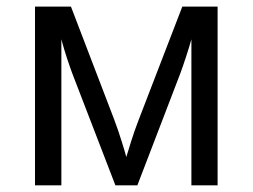

<svg xmlns="http://www.w3.org/2000/svg" viewBox="-20 -556 758 576"><path d="M632.8 0H554.2V-438Q551.3 -427.7 547.1 -413.8Q543 -399.9 538.1 -385.5Q533.2 -371.1 528.8 -357.9Q524.4 -344.7 521 -335.9L392.1 0H326.2L196.8 -335.9Q194.3 -342.3 190.2 -354.2Q186 -366.2 181.2 -380.6Q176.3 -395 171.9 -410.2Q167.5 -425.3 164.1 -438V0H85V-536.1H192.9L323.2 -195.8Q329.6 -179.2 335 -162.8Q340.3 -146.5 345 -131.8Q349.6 -117.2 353.3 -105Q356.9 -92.8 358.9 -85Q361.8 -93.3 365.2 -105.2Q368.7 -117.2 373.3 -131.6Q377.9 -146 383.3 -161.9Q388.7 -177.7 395 -193.8L526.9 -536.1H632.8Z"/></svg>

Font: Droid Sans
Style: Regular
Weight: 400
Foundry: Ascender Corporation
Version: Version 1.00 build 114